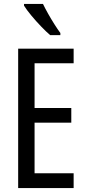

<svg xmlns="http://www.w3.org/2000/svg" viewBox="-20 -963 442 983"><path d="M357 0H73V-714H357V-639H157V-410H345V-335H157V-76H357ZM200 -943Q211 -920 226.5 -892.5Q242 -865 258.5 -839Q275 -813 289 -794V-783H237Q217 -800 190.5 -827.5Q164 -855 140 -884Q116 -913 103 -934V-943Z"/></svg>

Font: Noto Sans Malayalam ExtraCondensed
Style: Regular
Weight: 400
Width: 2
Designer: Jelle Bosma - Monotype Design Team
Foundry: Monotype Imaging Inc.
Version: Version 2.104; ttfautohint (v1.8.4.7-5d5b)